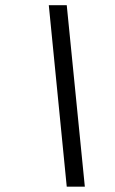

<svg xmlns="http://www.w3.org/2000/svg" viewBox="-20 -702 434 722"><path d="M299 0H231L163.5 -682.5H231Z"/></svg>

Font: Newsreader SemiBold
Style: Italic
Weight: 600
Italic angle: -17°
Designer: Hugues Gentile
Foundry: Production Type
Version: Version 1.003